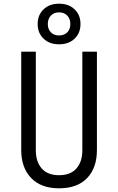

<svg xmlns="http://www.w3.org/2000/svg" viewBox="-20 -1010 640 1040"><path d="M300 10Q202 10 148.5 -46Q95 -102 95 -197V-730H174V-197Q174 -134 206 -97.5Q238 -61 300 -61Q362 -61 394 -97.5Q426 -134 426 -197V-730H505V-197Q505 -101 452 -45.5Q399 10 300 10ZM300 -770Q248 -770 216 -800.5Q184 -831 184 -880Q184 -929 216 -959.5Q248 -990 300 -990Q352 -990 384 -959.5Q416 -929 416 -880Q416 -831 384 -800.5Q352 -770 300 -770ZM300 -818Q328 -818 344.5 -835Q361 -852 361 -880Q361 -908 344.5 -925.5Q328 -943 300 -943Q272 -943 255.5 -925.5Q239 -908 239 -880Q239 -852 255.5 -835Q272 -818 300 -818Z"/></svg>

Font: Tiny Light
Style: Regular
Weight: 300
Monospace: yes
Designer: Philipp Nurullin, Konstantin Bulenkov
Foundry: JetBrains
Version: Version 2.251; ttfautohint (v1.8.4.7-5d5b)